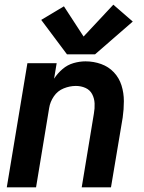

<svg xmlns="http://www.w3.org/2000/svg" viewBox="-20 -800 616 820"><path d="M9 0H134L190 -339Q194 -365 210 -388.5Q226 -412 252 -422.5Q278 -433 304 -433Q326 -433 345 -424.5Q364 -416 373.5 -398Q383 -380 384 -358.5Q385 -337 381 -315L329 0H454L504 -298Q509 -333 509 -368Q509 -403 499 -435Q489 -467 466.5 -491Q444 -515 412 -526.5Q380 -538 345 -538Q320 -538 294 -530.5Q268 -523 247 -505Q226 -487 211 -464L222 -530H97ZM266 -568H386L547 -708L464 -780L337 -644L253 -773L156 -715Z"/></svg>

Font: Iosevka Sparkle
Style: Bold Italic
Weight: 700
Italic angle: -9°
Designer: Belleve Invis
Foundry: Belleve Invis
Version: Version 4.5.0; ttfautohint (v1.8.3)